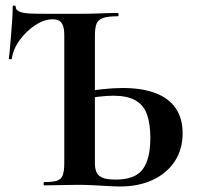

<svg xmlns="http://www.w3.org/2000/svg" viewBox="-20 -672 717 696"><path d="M416 4Q398 4 372.5 2.5Q347 1 319 -0.5Q291 -2 262 -2Q228 -2 197 -1Q166 0 140 0Q138 0 138 -6Q138 -12 140 -12Q171 -12 186.5 -17Q202 -22 207.5 -37Q213 -52 213 -81V-544Q213 -566 208.5 -578.5Q204 -591 195 -596.5Q186 -602 170 -602Q140 -602 108 -581Q76 -560 52 -527.5Q28 -495 23 -460Q23 -457 17.5 -457Q12 -457 12 -460Q14 -473 16 -497Q18 -521 20.5 -549.5Q23 -578 24.5 -604Q26 -630 26 -647Q26 -652 31.5 -652Q37 -652 37 -647Q37 -637 48 -631Q59 -625 87 -623Q110 -622 153 -622Q196 -622 264 -622Q310 -622 344.5 -623.5Q379 -625 407 -625Q410 -625 410 -619Q410 -613 407 -613Q372 -613 354 -607Q336 -601 330 -586Q324 -571 324 -542V-81Q324 -63 329 -49.5Q334 -36 350 -28.5Q366 -21 399 -21Q470 -21 497.5 -58.5Q525 -96 525 -172Q525 -224 512.5 -258Q500 -292 470.5 -308.5Q441 -325 391 -325Q367 -325 337.5 -321.5Q308 -318 277 -312L271 -335Q309 -344 350 -348.5Q391 -353 425 -353Q495 -353 543.5 -334.5Q592 -316 617 -279.5Q642 -243 642 -189Q642 -130 613 -86.5Q584 -43 533 -19.5Q482 4 416 4Z"/></svg>

Font: Cormorant Garamond Light
Style: Regular
Weight: 300
Designer: Christian Thalmann (Catharsis Fonts)
Foundry: Catharsis Fonts
Version: Version 4.001